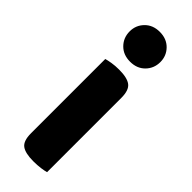

<svg xmlns="http://www.w3.org/2000/svg" viewBox="-238 -722 751 751"><g transform="rotate(45 137.0 -347.0)"><path d="M213 -1Q203 2 185 4.5Q167 7 145 7Q100 7 80.5 -7.5Q61 -22 61 -64V-475Q71 -478 89 -481Q107 -484 129 -484Q174 -484 193.5 -469Q213 -454 213 -412ZM52 -619Q52 -653 75.5 -677Q99 -701 137 -701Q175 -701 198.5 -677Q222 -653 222 -619Q222 -584 198.5 -560Q175 -536 137 -536Q99 -536 75.5 -560Q52 -584 52 -619Z"/></g></svg>

Font: Baloo Paaji 2
Style: Bold
Weight: 700
Designer: Shuchita Grover, Noopur Datye and Ek Type
Foundry: Ek Type
Version: Version 1.640;hotconv 1.0.111;makeotfexe 2.5.65597; ttfautoh